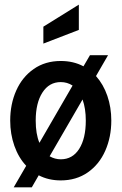

<svg xmlns="http://www.w3.org/2000/svg" viewBox="-20 -768 524 828"><path d="M460 -248Q460 -177 434 -118Q408 -59 358.5 -24.5Q309 10 242 10Q189 10 147 -12L117 40H39L93 -53Q60 -88 42 -139Q24 -190 24 -248Q24 -319 50 -377.5Q76 -436 125.5 -470.5Q175 -505 242 -505Q297 -505 340 -482L368 -530H446L394 -440Q426 -404 443 -354.5Q460 -305 460 -248ZM150 -152 293 -399Q270 -414 242 -414Q192 -414 163 -369Q134 -324 134 -248Q134 -190 150 -152ZM350 -248Q350 -300 336 -339L194 -94Q217 -81 242 -81Q293 -81 321.5 -126Q350 -171 350 -248ZM167 -653 320 -748V-639L167 -580Z"/></svg>

Font: Cabin Condensed SemiBold
Style: Regular
Weight: 600
Width: 3
Designer: Pablo Impallari
Foundry: Pablo Impallari. http://www.impallari.com Igino Marini. http://www.ikern.com
Version: Version 2.200